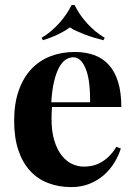

<svg xmlns="http://www.w3.org/2000/svg" viewBox="-20 -741 544 775"><path d="M318.4 -68.4Q333.5 -68.4 350.1 -71.5Q366.7 -74.7 383.8 -83.5Q400.9 -92.3 417.7 -107.9Q434.6 -123.5 449.7 -148.4L467.8 -141.6Q459 -113.3 442.1 -85.4Q425.3 -57.6 400.4 -35.4Q375.5 -13.2 342.3 0.5Q309.1 14.2 267.6 14.2Q216.8 14.2 174.6 -2Q132.3 -18.1 101.8 -51Q71.3 -84 54.2 -134.5Q37.1 -185.1 37.1 -253.4Q37.1 -322.8 55.4 -375Q73.7 -427.2 106.2 -461.9Q138.7 -496.6 183.6 -513.9Q228.5 -531.2 281.7 -531.2Q325.7 -531.2 360.4 -518.6Q395 -505.9 419.4 -479Q443.8 -452.1 456.8 -409.9Q469.7 -367.7 469.7 -309.1H189.9Q189 -297.9 188.5 -285.9Q188 -273.9 188 -261.7Q188 -209.5 199.5 -172.9Q210.9 -136.2 229.5 -113Q248 -89.8 271.2 -79.1Q294.4 -68.4 318.4 -68.4ZM275.9 -509.8Q258.8 -509.8 244.1 -499.5Q229.5 -489.3 217.8 -467.3Q206.1 -445.3 198 -410.9Q189.9 -376.5 187 -328.1H343.8Q344.2 -364.7 340.8 -397.7Q337.4 -430.7 328.9 -455.6Q320.3 -480.5 307.1 -495.1Q293.9 -509.8 275.9 -509.8ZM281.2 -720.7Q299.3 -682.6 331.3 -647.2Q363.3 -611.8 402.8 -588.4L397 -578.6Q377.4 -583.5 358.2 -589.4Q338.9 -595.2 321.3 -602.1Q303.7 -608.9 288.3 -616Q272.9 -623 261.7 -630.4Q252.4 -623 240.2 -616Q228 -608.9 213.9 -602.1Q199.7 -595.2 184.3 -589.4Q168.9 -583.5 153.3 -578.6L147.9 -588.4Q167 -599.6 184.8 -614.5Q202.6 -629.4 218.3 -646.7Q233.9 -664.1 246.8 -682.9Q259.8 -701.7 269 -720.7Z"/></svg>

Font: SVN-Playfair Display
Style: Bold
Weight: 700
Designer: Claus Eggers Sørensen
Foundry: Claus Eggers Sørensen
Version: Version 1.004;PS 001.004;hotconv 1.0.70;makeotf.lib2.5.58329